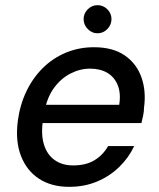

<svg xmlns="http://www.w3.org/2000/svg" viewBox="-20 -712 618 744"><path d="M248 12Q179 12 131 -19.5Q83 -51 61 -108.5Q39 -166 49 -243Q57 -305 82 -357.5Q107 -410 146 -448.5Q185 -487 235.5 -508Q286 -529 344 -529Q417 -529 463 -497.5Q509 -466 528 -412.5Q547 -359 538 -294Q538 -281 535 -266Q532 -251 528 -235H120L133 -306H442Q449 -351 436 -382.5Q423 -414 395.5 -430Q368 -446 329 -446Q290 -446 253 -427Q216 -408 189 -371Q162 -334 152 -278L147 -249Q138 -193 150 -153Q162 -113 191.5 -92Q221 -71 263 -71Q313 -71 346 -91Q379 -111 399 -146H500Q479 -101 442 -65Q405 -29 356 -8.5Q307 12 248 12ZM358 -583Q336 -583 320 -599.5Q304 -616 304 -638Q304 -660 320 -676Q336 -692 358 -692Q380 -692 396 -676Q412 -660 412 -638Q412 -616 396 -599.5Q380 -583 358 -583Z"/></svg>

Font: DM Sans 11pt Medium
Style: Italic
Weight: 500
Italic angle: -10°
Version: Version 4.004;gftools[0.9.30]